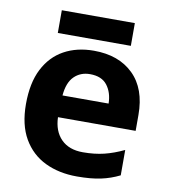

<svg xmlns="http://www.w3.org/2000/svg" viewBox="-81 -778 753 857"><g transform="rotate(10 295.5 -349.5)"><path d="M303 -556Q416 -556 482 -491.5Q548 -427 548 -308V-236H196Q198 -173 233.5 -137Q269 -101 332 -101Q385 -101 428 -111.5Q471 -122 517 -144V-29Q477 -9 432.5 0.5Q388 10 325 10Q243 10 180 -20.5Q117 -51 81 -113Q45 -175 45 -269Q45 -365 77.5 -428.5Q110 -492 168 -524Q226 -556 303 -556ZM304 -450Q261 -450 232.5 -422Q204 -394 199 -335H408Q407 -385 382 -417.5Q357 -450 304 -450ZM461 -709V-606H130V-709Z"/></g></svg>

Font: Noto Sans Medefaidrin
Style: Bold
Weight: 700
Designer: Dalton Maag Ltd
Foundry: Dalton Maag Ltd
Version: Version 1.002; ttfautohint (v1.8.4.7-5d5b)